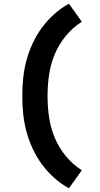

<svg xmlns="http://www.w3.org/2000/svg" viewBox="-20 -861 540 1042"><path d="M354 161Q311 137 274 104Q237 71 208 31.5Q179 -8 158 -53Q137 -98 124 -145.5Q111 -193 106 -242Q101 -291 101 -340Q101 -389 106 -438Q111 -487 124 -534.5Q137 -582 158 -627Q179 -672 208 -711.5Q237 -751 274 -784Q311 -817 354 -841L424 -743Q375 -712 337.5 -666.5Q300 -621 277.5 -567.5Q255 -514 246.5 -456Q238 -398 238 -340Q238 -282 246.5 -224Q255 -166 277.5 -112.5Q300 -59 337.5 -13.5Q375 32 424 63Z"/></svg>

Font: Iosevka Curly Slab Heavy
Style: Regular
Weight: 900
Monospace: yes
Designer: Belleve Invis
Foundry: Belleve Invis
Version: Version 22.1.2; ttfautohint (v1.8.4)